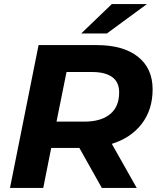

<svg xmlns="http://www.w3.org/2000/svg" viewBox="-20 -921 775 941"><path d="M29 0 169 -700H454Q584 -700 656 -643Q728 -586 728 -483Q728 -384 675 -314.5Q622 -245 528 -216L650 0H479L369 -196H231L192 0ZM257 -325H394Q475 -325 519.5 -361.5Q564 -398 564 -468Q564 -519 529.5 -543.5Q495 -568 433 -568H306ZM378 -757 528 -901H700L504 -757Z"/></svg>

Font: Montserrat
Style: Bold Italic
Weight: 700
Italic angle: -11.3°
Designer: Julieta Ulanovsky
Foundry: Julieta Ulanovsky
Version: Version 9.000; ttfautohint (v1.8.4.7-5d5b)